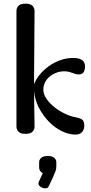

<svg xmlns="http://www.w3.org/2000/svg" viewBox="-20 -722 495 1050"><path d="M169 -30Q169 -13 157.5 -1.5Q146 10 119 10Q93 10 81.5 -1.5Q70 -13 70 -30V-662Q70 -679 81.5 -690.5Q93 -702 119 -702Q146 -702 157.5 -690.5Q169 -679 169 -662L166 -261Q176 -288 197.5 -314Q219 -340 247.5 -360.5Q276 -381 310 -393Q344 -405 379 -405Q415 -405 430 -392.5Q445 -380 445 -360Q445 -315 411 -315Q401 -315 392.5 -317.5Q384 -320 375 -323.5Q366 -327 355.5 -329.5Q345 -332 331 -332Q307 -332 286 -323.5Q265 -315 249.5 -301.5Q234 -288 225.5 -270Q217 -252 217 -233Q217 -207 234 -182Q251 -157 277.5 -136Q304 -115 335.5 -100Q367 -85 397 -80Q423 -75 432 -65.5Q441 -56 441 -33Q441 -14 429 0Q417 14 393 14Q356 14 317.5 -5Q279 -24 247 -57Q215 -90 192 -134Q170 -177 166 -226ZM288 191Q288 202 283.5 214.5Q279 227 266 256L247 295Q243 308 228 308Q221 308 212 305Q190 296 190 281Q190 279 192 273L214 225Q194 214 194 195V165Q194 151 205.5 141Q217 131 242 131Q265 131 276.5 141Q288 151 288 165Z"/></svg>

Font: Sofadi One
Style: Regular
Weight: 400
Designer: Botjo Nikoltchev
Foundry: Botjo Nikoltchev
Version: Version 1.002